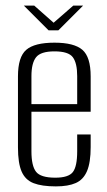

<svg xmlns="http://www.w3.org/2000/svg" viewBox="-20 -655 382 684"><path d="M179 9Q129 9 99.5 -2.5Q70 -14 57 -44Q44 -74 44 -130V-383Q44 -452 73.5 -477.5Q103 -503 174 -503Q244 -503 273.5 -477.5Q303 -452 303 -383V-257H92V-116Q92 -64 108.5 -43Q125 -22 177 -22Q224 -22 239.5 -42Q255 -62 255 -116V-176H303V-131Q303 -76 290 -45.5Q277 -15 250 -3Q223 9 179 9ZM92 -284H255V-384Q255 -430 239.5 -451Q224 -472 174 -472Q125 -472 108.5 -451Q92 -430 92 -384ZM153 -547 65 -635H102L171 -574L241 -635H276L188 -547Z"/></svg>

Font: Alumni Sans Light
Style: Regular
Weight: 300
Version: Version 1.018